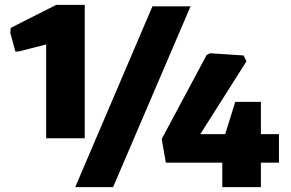

<svg xmlns="http://www.w3.org/2000/svg" viewBox="-20 -766 1191 786"><path d="M890 -100H659L642 -197L826 -541L840 -548L977 -539L989 -515L800 -217H902L943 -349H1048V-217H1122V-100H1048V0H890ZM604 -740H760L443 0H288ZM169 -584 55 -555H43L22 -632L24 -652L210 -746H327V-200H169Z"/></svg>

Font: Encode Sans Narrow
Style: ExtraBold
Weight: 800
Designer: Pablo Impallari, Andres Torresi
Foundry: Pablo Impallari, Andres Torresi
Version: Version 1.000; ttfautohint (v1.00) -l 8 -r 50 -G 200 -x 14 -